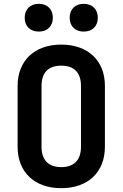

<svg xmlns="http://www.w3.org/2000/svg" viewBox="-20 -973 640 1003"><path d="M183 -808C227 -808 256 -836 256 -880C256 -925 227 -953 183 -953C138 -953 109 -925 109 -880C109 -836 138 -808 183 -808ZM417 -808C462 -808 491 -836 491 -880C491 -925 462 -953 417 -953C373 -953 344 -925 344 -880C344 -836 373 -808 417 -808ZM300 10C440 10 528 -74 528 -206V-525C528 -656 440 -740 300 -740C160 -740 72 -656 72 -524V-206C72 -74 160 10 300 10ZM300 -100C233 -100 197 -137 197 -206V-524C197 -593 232 -630 300 -630C368 -630 403 -593 403 -524V-206C403 -137 367 -100 300 -100Z"/></svg>

Font: Tekne LDO
Style: Bold
Weight: 700
Monospace: yes
Designer: Alessio Laiso, Mario Rullo, Paolo Rosset
Foundry: Alessio Laiso
Version: Version 1.000;hotconv 1.0.109;makeotfexe 2.5.65596